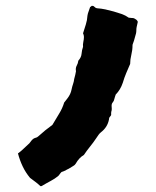

<svg xmlns="http://www.w3.org/2000/svg" viewBox="-20 -619 530 652"><path d="M448 -545Q447 -541 446 -536Q445 -531 444 -527Q443 -522 443 -516.5Q443 -511 442 -506Q440 -500 438.5 -493.5Q437 -487 435 -481Q434 -477 432 -472.5Q430 -468 430 -465Q430 -449 426 -433Q422 -417 422 -402Q415 -386 408.5 -370.5Q402 -355 397 -338Q389 -314 373 -298Q372 -294 370.5 -290.5Q369 -287 368 -282Q367 -276 363 -271.5Q359 -267 359 -260Q359 -256 359.5 -250.5Q360 -245 358 -240Q357 -235 357.5 -231Q358 -227 353 -222Q350 -219 350 -213Q345 -187 323 -170Q318 -166 314.5 -161Q311 -156 307 -150Q297 -135 286 -121.5Q275 -108 265 -93Q248 -83 237 -63Q235 -59 228 -55Q223 -52 217.5 -48.5Q212 -45 207 -43Q203 -40 198.5 -38.5Q194 -37 189 -35Q185 -31 182 -26.5Q179 -22 176 -20Q166 -12 153 -5Q146 -1 137.5 3.5Q129 8 121 13H117Q109 5 100 -1.5Q91 -8 82 -15Q67 -33 57 -54Q47 -75 41 -98Q52 -106 60 -114Q64 -118 67.5 -121Q71 -124 75 -128Q80 -132 83 -136.5Q86 -141 90 -145Q95 -150 100.5 -151Q106 -152 110 -156Q133 -177 158 -195Q169 -214 180.5 -232.5Q192 -251 198 -271Q201 -275 204 -278.5Q207 -282 209 -285Q220 -299 223 -315Q225 -325 228 -333.5Q231 -342 232 -351Q234 -358 235.5 -364.5Q237 -371 238 -377Q236 -388 240.5 -396Q245 -404 246 -413Q256 -424 257 -436.5Q258 -449 262 -460Q261 -468 263 -477Q265 -486 265 -493Q265 -497 264 -500.5Q263 -504 262 -506Q267 -522 271.5 -536Q276 -550 277 -566Q278 -573 281 -580.5Q284 -588 286 -595Q290 -597 291 -599Q297 -600 300.5 -596Q304 -592 309 -591Q324 -590 338 -587Q352 -584 366 -580Q380 -576 393 -571.5Q406 -567 417 -559Q422 -558 426.5 -558Q431 -558 435 -557Q439 -555 442.5 -552.5Q446 -550 448 -545Z"/></svg>

Font: Darumadrop One
Style: Regular
Weight: 400
Version: Version 1.000